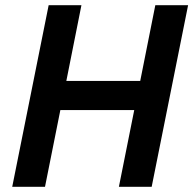

<svg xmlns="http://www.w3.org/2000/svg" viewBox="-20 -718 743 738"><path d="M437 0H563L703 -698H577L519 -407H235L293 -698H167L27 0H153L212 -295H496Z"/></svg>

Font: Braiins Sans SemiBold
Style: Italic
Weight: 600
Italic angle: -11.31°
Designer: Mike Abbink, Paul van der Laan, Pieter van Rosmalen, Jiri Chlebus, Lubos Buracinsky
Foundry: Bold Monday, Sudetype
Version: Version 1.000;hotconv 1.0.109;makeotfexe 2.5.65596